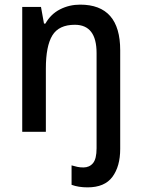

<svg xmlns="http://www.w3.org/2000/svg" viewBox="-20 -569 611 829"><path d="M358 240Q319 240 289 229V145Q302 149 314 151.5Q326 154 340 154Q366 154 381.5 135.5Q397 117 397 71V-340Q397 -462 303 -462Q234 -462 206 -416Q178 -370 178 -273V0H76V-539H157L170 -467H176Q199 -508 239 -528.5Q279 -549 326 -549Q499 -549 499 -352V74Q499 149 465.5 194.5Q432 240 358 240Z"/></svg>

Font: Noto Sans Sinhala SemiCondensed Medium
Style: Regular
Weight: 500
Width: 4
Designer: Jelle Bosma - Monotype Design Team
Foundry: Monotype Imaging Inc.
Version: Version 2.006; ttfautohint (v1.8.4.7-5d5b)